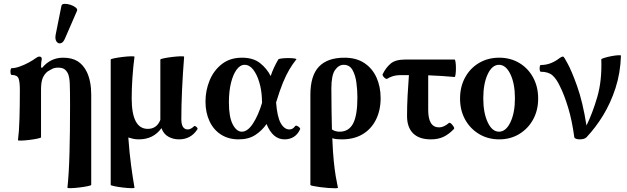

<svg xmlns="http://www.w3.org/2000/svg" viewBox="-20 -733 3346 1025"><path d="M340 269Q348 195 351 84.5Q354 -26 354 -173Q354 -249 352.5 -286Q351 -323 342 -342Q332 -360 320 -366Q308 -372 292 -372Q272 -372 259 -365.5Q246 -359 235 -352Q218 -339 208.5 -317.5Q199 -296 199 -255V0Q199 3 180 7Q161 11 136.5 14Q112 17 93.5 17.5Q75 18 76 15Q82 -30 84 -100.5Q86 -171 86 -252Q86 -298 78.5 -315.5Q71 -333 42 -333Q38 -333 36.5 -342Q35 -351 36.5 -360Q38 -369 42 -369Q61 -369 86 -378Q111 -387 134 -399.5Q157 -412 170 -422Q182 -431 190 -431Q203 -431 203 -418Q199 -399 199 -373L205 -371Q250 -425 317 -425Q364 -425 394.5 -406Q425 -387 444 -348Q467 -299 467 -227V254Q467 257 447.5 261Q428 265 403 268Q378 271 359 271.5Q340 272 340 269ZM328 -530Q318 -505 304 -502Q290 -499 281.5 -511.5Q273 -524 277 -547L308 -702Q310 -712 324.5 -712.5Q339 -713 356 -707.5Q373 -702 384 -693Q395 -684 391 -675Z M698 269Q698 272 679 271.5Q660 271 635 268Q610 265 590.5 261Q571 257 571 254V-415Q571 -418 590.5 -422Q610 -426 635 -429Q660 -432 679 -432.5Q698 -433 698 -430Q691 -378 687 -319Q683 -260 683 -208Q683 -45 769 -45Q817 -45 836 -93V-415Q836 -418 855.5 -422Q875 -426 900 -429Q925 -432 944 -432.5Q963 -433 963 -430Q956 -343 952 -256Q948 -169 948 -97Q948 -42 983 -42Q998 -42 1016 -59Q1020 -63 1028.5 -55.5Q1037 -48 1034 -43Q999 11 936 11Q904 11 878.5 -3.5Q853 -18 842 -49Q799 11 721 11Q705 11 691 8Q677 5 665 1Q671 84 680 151Q689 218 698 269Z M1254 11Q1200 11 1160 -14.5Q1120 -40 1098.5 -86Q1077 -132 1077 -191Q1077 -250 1099 -303.5Q1121 -357 1164.5 -391Q1208 -425 1272 -425Q1332 -425 1368.5 -396Q1405 -367 1425 -327Q1433 -351 1443 -372.5Q1453 -394 1466 -416Q1468 -419 1484 -421Q1500 -423 1519 -423Q1538 -423 1551.5 -421Q1565 -419 1562 -416Q1542 -391 1524.5 -361.5Q1507 -332 1490 -290.5Q1473 -249 1454 -186V-185Q1460 -108 1479 -75Q1498 -42 1525 -42Q1543 -42 1555 -59Q1559 -64 1566 -61Q1573 -58 1578.5 -52.5Q1584 -47 1582 -43Q1570 -16 1548.5 -2.5Q1527 11 1499 11Q1436 11 1403 -71Q1379 -36 1343 -12.5Q1307 11 1254 11ZM1202 -186Q1202 -108 1222.5 -69Q1243 -30 1271 -30Q1302 -30 1330.5 -73.5Q1359 -117 1379 -184Q1378 -197 1378 -210Q1376 -254 1364 -294.5Q1352 -335 1332 -361Q1312 -387 1286 -387Q1262 -387 1243 -361Q1224 -335 1213 -290Q1202 -245 1202 -186Z M1784 269Q1785 272 1770 272Q1755 272 1733 270.5Q1711 269 1689 266Q1667 263 1652 260Q1637 257 1637 254V-227Q1637 -329 1682.5 -377Q1728 -425 1819 -425Q1882 -425 1925 -396.5Q1968 -368 1990 -319Q2012 -270 2012 -209Q2012 -144 1987 -94Q1962 -44 1916 -16.5Q1870 11 1805 11Q1793 11 1780 10Q1767 9 1754 5Q1757 80 1762 128.5Q1767 177 1772.5 209Q1778 241 1784 269ZM1749 -261Q1749 -195 1750 -141Q1751 -87 1752 -42Q1762 -35 1772.5 -32.5Q1783 -30 1793 -30Q1842 -30 1865 -73.5Q1888 -117 1888 -213Q1888 -253 1882.5 -293Q1877 -333 1861.5 -360Q1846 -387 1815 -387Q1788 -387 1768.5 -359Q1749 -331 1749 -261Z M2280 11Q2218 11 2185.5 -21Q2153 -53 2153 -114Q2153 -168 2156 -223Q2159 -278 2163 -332H2121Q2095 -332 2076.5 -326Q2058 -320 2048 -313Q2044 -310 2037 -314.5Q2030 -319 2025.5 -326Q2021 -333 2023 -337Q2040 -372 2065.5 -393.5Q2091 -415 2141 -415H2407Q2410 -415 2412 -401Q2414 -387 2414 -368.5Q2414 -350 2412 -336Q2410 -322 2407 -322Q2371 -325 2336 -327.5Q2301 -330 2266 -331V-146Q2266 -53 2324 -53Q2349 -53 2376 -76Q2381 -80 2388.5 -73Q2396 -66 2401.5 -57Q2407 -48 2403 -44Q2375 -15 2346.5 -2Q2318 11 2280 11Z M2645 11Q2585 11 2537.5 -17.5Q2490 -46 2463 -95Q2436 -144 2436 -207Q2436 -270 2463 -319.5Q2490 -369 2537.5 -397Q2585 -425 2645 -425Q2705 -425 2752 -397Q2799 -369 2826 -319.5Q2853 -270 2853 -207Q2853 -144 2826 -95Q2799 -46 2752 -17.5Q2705 11 2645 11ZM2644 -30Q2681 -30 2705 -80.5Q2729 -131 2729 -208Q2729 -286 2705 -336.5Q2681 -387 2644 -387Q2607 -387 2583.5 -336.5Q2560 -286 2560 -208Q2560 -131 2583.5 -80.5Q2607 -30 2644 -30Z M3074 11Q3064 11 3055.5 8Q3047 5 3046 0Q3034 -89 3013.5 -157Q2993 -225 2970 -271Q2951 -312 2929 -331Q2907 -350 2867 -350Q2863 -350 2861.5 -359Q2860 -368 2861.5 -377Q2863 -386 2867 -386Q2896 -386 2921 -396Q2946 -406 2966 -422Q2978 -431 2986 -431Q2991 -431 3009 -396Q3031 -357 3061 -273Q3091 -189 3111 -63Q3143 -128 3168.5 -215Q3194 -302 3190 -416Q3190 -419 3206 -424Q3222 -429 3242.5 -433Q3263 -437 3279 -438Q3295 -439 3295 -436Q3292 -343 3266 -263Q3240 -183 3200 -117.5Q3160 -52 3111 0Q3105 6 3095 8.5Q3085 11 3074 11Z"/></svg>

Font: Junicode
Style: Bold
Weight: 700
Designer: Peter S. Baker
Version: Version 2.100; ttfautohint (v1.8.4)